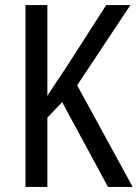

<svg xmlns="http://www.w3.org/2000/svg" viewBox="-20 -734 541 754"><path d="M501 0H404L224 -333L166 -272V0H80V-714H166V-358Q179 -378 198 -406.5Q217 -435 241 -471L397 -714H492L283 -399Z"/></svg>

Font: Noto Sans Khmer Condensed
Style: Regular
Weight: 400
Width: 3
Designer: Danh Hong and the Monotype Design Team
Foundry: Monotype Imaging Inc.
Version: Version 2.004